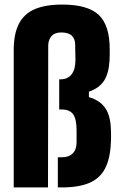

<svg xmlns="http://www.w3.org/2000/svg" viewBox="-20 -820 536 840"><path d="M40 0V-600Q40 -671.5 62.5 -715.5Q85 -759.5 131.8 -779.8Q178.5 -800 252 -800Q364 -800 412 -754.8Q460 -709.5 460 -605Q460 -591 460 -578Q460 -565 459 -552Q455.5 -497.5 434.5 -465.8Q413.5 -434 369 -419V-395Q417 -381 440 -348Q463 -315 465 -257Q465.5 -246 465.8 -236.2Q466 -226.5 465.8 -216.5Q465.5 -206.5 465 -195Q462 -125.5 439.5 -82.5Q417 -39.5 370.8 -19.8Q324.5 0 250 0H233V-132H250Q281.5 -132 298.2 -148.8Q315 -165.5 315 -197Q315 -210.5 315 -223.5Q315 -236.5 315 -250Q315 -299.5 299.8 -320.2Q284.5 -341 250 -341H239V-473H245Q276.5 -473 293.2 -494.8Q310 -516.5 310 -556Q310 -572 309.8 -580.8Q309.5 -589.5 309.2 -598.2Q309 -607 309 -623Q309 -649.5 294.2 -663.8Q279.5 -678 248 -678Q219.5 -678 205.8 -662.5Q192 -647 191 -623L190 0Z"/></svg>

Font: Big Shoulders Display Thin Black
Style: Regular
Weight: 900
Version: Version 2.002